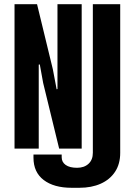

<svg xmlns="http://www.w3.org/2000/svg" viewBox="-20 -706 640 912"><path d="M320 186Q236 186 187.5 149Q139 112 139 43V28H273V41Q273 64 292 77.5Q311 91 346 91Q380 91 400.5 72Q421 53 421 20V-686H551V20Q551 73 526.5 110Q502 147 458.5 166.5Q415 186 357 186ZM49 0V-686H156L231 -377L249 -282L253 -283V-686H368V0H261L185 -312L169 -400L164 -399V0Z"/></svg>

Font: Chivo Mono Medium SemiBold
Style: Regular
Weight: 600
Monospace: yes
Version: Version 1.008